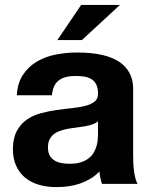

<svg xmlns="http://www.w3.org/2000/svg" viewBox="-20 -743 614 776"><path d="M376 -252.9Q367.2 -245.1 354 -240.5Q340.8 -235.8 325 -232.9Q309.1 -230 292 -228Q274.9 -226.1 257.8 -223.1Q241.2 -220.2 226.1 -215.3Q210.9 -210.4 199.2 -201.9Q187.5 -193.4 180.7 -180.2Q173.8 -167 173.8 -147Q173.8 -127.4 180.9 -114.7Q188 -102.1 200.2 -94.5Q212.4 -86.9 228 -84Q243.7 -81.1 261.2 -81.1Q289.1 -81.1 308.3 -87.6Q327.6 -94.2 340.3 -104.7Q353 -115.2 360.1 -128.4Q367.2 -141.6 370.8 -155Q374.5 -168.5 375.2 -180.2Q376 -191.9 376 -200.2ZM47.9 -357.9Q50.8 -407.7 73 -440.9Q95.2 -474.1 129.2 -494.1Q163.1 -514.2 205.3 -522.5Q247.6 -530.8 291 -530.8Q316.9 -530.8 343.8 -528.6Q370.6 -526.4 395.8 -520.3Q420.9 -514.2 443.1 -503.7Q465.3 -493.2 481.9 -476.8Q498.5 -460.4 508.3 -437.5Q518.1 -414.6 518.1 -383.8V-115.2Q518.1 -97.7 519 -80.3Q520 -63 522.2 -47.9Q524.4 -32.7 527.8 -20.3Q531.2 -7.8 536.1 0H392.1Q388.2 -12.2 385.5 -24.7Q382.8 -37.1 381.8 -49.8Q365.2 -32.2 344.7 -20.3Q324.2 -8.3 302 -0.7Q279.8 6.8 255.9 10Q231.9 13.2 208 13.2Q170.9 13.2 138.7 4.2Q106.4 -4.9 82.8 -23.9Q59.1 -43 45.7 -72Q32.2 -101.1 32.2 -141.1Q32.7 -185.1 47.9 -213.4Q63 -241.7 87.6 -259Q112.3 -276.4 143.6 -284.9Q174.8 -293.5 207 -298.1Q239.3 -302.7 270.3 -305.9Q301.3 -309.1 325 -315.2Q348.6 -321.3 362.8 -332.8Q377 -344.2 376 -366.2Q376 -388.7 368.7 -402.3Q361.3 -416 348.9 -423.6Q336.4 -431.2 319.6 -433.6Q302.7 -436 284.2 -436Q241.7 -436 217.8 -418.2Q193.8 -400.4 189.9 -357.9ZM211.9 -581.1 308.1 -723.1H464.8L311 -581.1Z"/></svg>

Font: XB Khoramshahr
Style: Bold
Weight: 700
Designer: Behnam
Foundry: Irmug
Version: Version 8.005 2009